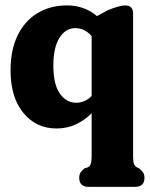

<svg xmlns="http://www.w3.org/2000/svg" viewBox="-20 -474 567 727"><path d="M316 233.5Q280 233.5 280 199.5Q280 187 285.2 179Q290.5 171 300 163.5L313 159.5Q320 155.5 323.5 147Q327 138.5 327 116.5V-45Q299 -17.5 266 -2.5Q233 12.5 194 12.5Q116.5 12.5 68.2 -46.8Q20 -106 20 -207Q20 -286 47.2 -341Q74.5 -396 122.8 -424.8Q171 -453.5 233.5 -453.5Q300 -453.5 347 -413L387.5 -435Q410.5 -444.5 427.2 -449Q444 -453.5 454 -453.5Q484 -453.5 484 -422.5V116.5Q484 138.5 487.2 146.8Q490.5 155 498 159.5L507 163.5Q516.5 171 521.8 179Q527 187 527 199.5Q527 233.5 491 233.5ZM182 -225.5Q182 -154.5 206.5 -119.8Q231 -85 268.5 -85Q301.5 -85 327 -110.5V-337.5Q300.5 -367.5 264.5 -367.5Q228.5 -367.5 205.2 -330.8Q182 -294 182 -225.5Z"/></svg>

Font: Fraunces 144pt SuperSoft
Style: Bold
Weight: 700
Version: Version 1.000;[b76b70a41]